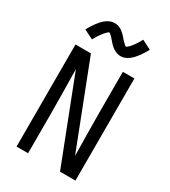

<svg xmlns="http://www.w3.org/2000/svg" viewBox="-230 -1085 1061 1197"><g transform="rotate(30 300.0 -486.5)"><path d="M88 0V-735H199L433 -132Q432 -209 430.5 -286.5Q429 -364 429 -441V-735H512V0H401L167 -603Q168 -526 169.5 -448.5Q171 -371 171 -294V0ZM366 -812Q361 -812 355.5 -813Q350 -814 345 -815Q340 -816 335.5 -818Q331 -820 326 -822.5Q321 -825 317 -827.5Q313 -830 308.5 -833Q304 -836 300 -840Q296 -844 292 -847.5Q288 -851 284.5 -855Q281 -859 278 -862.5Q275 -866 271.5 -870Q268 -874 264 -878.5Q260 -883 256 -887Q252 -891 249 -894Q246 -897 241.5 -901Q237 -905 234 -905Q229 -905 226 -902Q223 -899 219 -895Q215 -891 212 -888.5Q209 -886 207 -883Q205 -880 202.5 -877Q200 -874 197.5 -870.5Q195 -867 192 -863Q189 -859 186 -855Q183 -851 180 -846Q177 -841 174 -836Q171 -831 168 -825.5Q165 -820 161 -814L94 -847Q104 -865 113.5 -880Q123 -895 132.5 -907.5Q142 -920 151.5 -930.5Q161 -941 174 -951Q187 -961 202 -967Q217 -973 234 -973Q239 -973 244.5 -972.5Q250 -972 255 -970.5Q260 -969 264.5 -967.5Q269 -966 274 -963.5Q279 -961 283 -958.5Q287 -956 291.5 -952.5Q296 -949 300 -945.5Q304 -942 308 -938Q312 -934 315.5 -930.5Q319 -927 322 -923.5Q325 -920 328.5 -915.5Q332 -911 336 -907Q340 -903 344 -899Q348 -895 351 -892Q354 -889 358.5 -885Q363 -881 366 -881Q371 -881 374 -884Q377 -887 381 -890.5Q385 -894 388 -897Q391 -900 393 -902.5Q395 -905 397.5 -908Q400 -911 402.5 -914.5Q405 -918 408 -922Q411 -926 414 -930.5Q417 -935 420 -939.5Q423 -944 426 -949Q429 -954 432 -960Q435 -966 439 -972L506 -938Q496 -920 486.5 -905Q477 -890 467.5 -877.5Q458 -865 448.5 -854.5Q439 -844 426 -834Q413 -824 398 -818Q383 -812 366 -812Z"/></g></svg>

Font: Nova
Style: Regular
Weight: 400
Monospace: yes
Designer: Belleve Invis
Foundry: Belleve Invis
Version: Version 24.1.4; ttfautohint (v1.8.4)